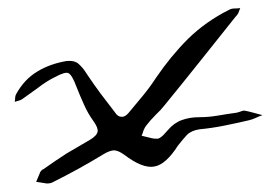

<svg xmlns="http://www.w3.org/2000/svg" viewBox="-20 -583 654 464"><path d="M190.4 -403.3Q206.1 -379.9 222.7 -357.4Q240.2 -334 257.8 -311.5Q264.6 -300.8 273.4 -300.8Q282.2 -299.8 291 -310.5Q308.6 -331.1 325.2 -351.6Q342.8 -373 357.4 -395.5Q392.6 -447.3 434.6 -489.3Q477.5 -531.2 534.2 -559.6Q540 -562.5 546.9 -562.5Q554.7 -562.5 560.5 -563.5Q557.6 -556.6 555.7 -550.8Q552.7 -545.9 548.8 -542Q506.8 -489.3 463.9 -435.5Q421.9 -382.8 378.9 -330.1Q368.2 -316.4 355.5 -304.7Q343.8 -293 334 -280.3Q330.1 -275.4 327.1 -268.6Q325.2 -261.7 322.3 -254.9Q332 -252.9 342.8 -250Q352.5 -247.1 362.3 -248Q368.2 -250 375 -256.8Q380.9 -263.7 385.7 -268.6Q400.4 -286.1 419.9 -293Q438.5 -299.8 461.9 -299.8Q484.4 -299.8 506.8 -303.7Q529.3 -307.6 550.8 -310.5Q555.7 -311.5 561.5 -313.5Q567.4 -316.4 572.3 -315.4Q582 -313.5 592.8 -310.5Q603.5 -307.6 614.3 -304.7Q605.5 -301.8 597.7 -297.9Q588.9 -293.9 580.1 -292Q550.8 -285.2 521.5 -279.3Q492.2 -273.4 461.9 -270.5Q442.4 -267.6 431.6 -256.8Q420.9 -245.1 410.2 -231.4Q380.9 -185.5 353.5 -180.7Q325.2 -174.8 280.3 -209Q265.6 -219.7 254.9 -219.7Q244.1 -218.8 229.5 -210Q199.2 -191.4 168.9 -174.8Q138.7 -158.2 105.5 -141.6Q100.6 -139.6 94.7 -139.6Q90.8 -139.6 86.9 -140.6Q76.2 -142.6 67.4 -143.6Q71.3 -152.3 75.2 -162.1Q78.1 -171.9 85.9 -174.8Q113.3 -194.3 140.6 -211.9Q168.9 -228.5 197.3 -245.1Q213.9 -254.9 215.8 -264.6Q217.8 -273.4 206.1 -290Q192.4 -308.6 182.6 -331.1Q172.9 -352.5 164.1 -375Q154.3 -401.4 145.5 -406.2Q137.7 -410.2 112.3 -396.5Q90.8 -385.7 72.3 -371.1Q53.7 -357.4 34.2 -343.8Q30.3 -340.8 25.4 -339.8Q19.5 -337.9 15.6 -336.9Q16.6 -341.8 16.6 -346.7Q16.6 -351.6 19.5 -356.4Q39.1 -391.6 70.3 -410.2Q100.6 -428.7 140.6 -435.5Q161.1 -437.5 170.9 -427.7Q181.6 -418 190.4 -403.3Z"/></svg>

Font: Yuremane_body
Style: Regular
Weight: 400
Version: Version 1.0